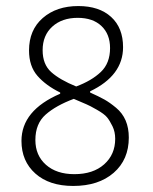

<svg xmlns="http://www.w3.org/2000/svg" viewBox="-20 -610 505 635"><path d="M239 -590Q308 -590 347.5 -554Q387 -518 387 -454Q387 -360 278 -308V-304Q307 -291 325 -281Q343 -271 364 -253.5Q385 -236 395.5 -211.5Q406 -187 406 -155Q406 -82 356 -38.5Q306 5 222 5Q143 5 97 -36Q51 -77 51 -144Q51 -245 179 -300V-304Q132 -327 104 -359Q76 -391 76 -443Q76 -511 121.5 -550.5Q167 -590 239 -590ZM237 -551Q185 -551 153 -522Q121 -493 121 -444Q121 -397 149.5 -371.5Q178 -346 232 -324Q283 -343 313.5 -372Q344 -401 344 -451Q344 -497 315.5 -524Q287 -551 237 -551ZM224 -283Q165 -261 131 -231Q97 -201 97 -147Q97 -96 132 -65Q167 -34 226 -34Q288 -34 324.5 -66.5Q361 -99 361 -151Q361 -174 352 -192.5Q343 -211 334 -222Q325 -233 300.5 -247Q276 -261 266 -265Q256 -269 224 -283Z"/></svg>

Font: Alegreya Sans SC Light
Style: Regular
Weight: 300
Designer: Juan Pablo del Peral
Foundry: Huerta Tipografica
Version: Version 2.007